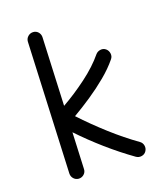

<svg xmlns="http://www.w3.org/2000/svg" viewBox="-136 -793 789 921"><g transform="rotate(-20 258.5 -332.5)"><path d="M451.7 21Q443.4 33.2 428.2 35.6Q413.1 38.1 400.4 29.3Q335.4 -17.1 272.7 -72Q210 -127 154.8 -185.1L146.5 0Q146 15.1 134.8 25.1Q123.5 35.2 107.9 34.7Q92.8 33.7 82.8 22.5Q72.8 11.2 73.2 -3.9L102.5 -666.5Q103.5 -681.6 114.7 -691.7Q126 -701.7 141.1 -701.2Q156.2 -700.7 166.3 -689.5Q176.3 -678.2 175.8 -662.6L160.6 -317.9Q224.6 -354 287.6 -401.1Q350.6 -448.2 391.1 -497.6Q400.9 -508.8 416 -510.7Q431.2 -512.7 442.9 -502.9Q454.1 -493.2 456.1 -477.8Q458 -462.4 448.2 -450.7Q418 -413.6 375.2 -378.2Q332.5 -342.8 285.4 -311.3Q238.3 -279.8 192.9 -253.4Q249.5 -192.9 314.2 -134.5Q378.9 -76.2 443.4 -30.3Q455.6 -21.5 458 -6.6Q460.4 8.3 451.7 21Z"/></g></svg>

Font: Mikhak Regular
Style: Regular
Weight: 400
Designer: Amin Abedi
Version: Version 3.3